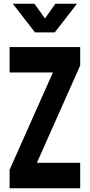

<svg xmlns="http://www.w3.org/2000/svg" viewBox="-20 -1000 477 1020"><path d="M31 0V-98L286 -671L322 -615H31V-750H406V-652L151 -79L115 -135H406V0ZM166 -828 48 -980H163L219 -902L274 -980H389L271 -828Z"/></svg>

Font: Mohave Light
Style: Regular
Weight: 300
Designer: Gumpita Rahayu
Foundry: Tokotype
Version: Version 2.003